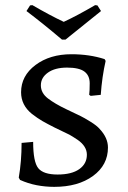

<svg xmlns="http://www.w3.org/2000/svg" viewBox="-20 -718 499 747"><path d="M191 9C253 9 303.3 -5.2 342 -33.5C380.7 -61.8 400 -98.7 400 -144C400 -169.3 389.3 -193.3 368 -216C360.7 -224.7 348.7 -234.2 332 -244.5C315.3 -254.8 302.5 -262.2 293.5 -266.5L237 -293.5C208.3 -307.2 184.8 -321 166.5 -335C148.2 -349 139 -366 139 -386C139 -406 148.2 -422.5 166.5 -435.5C184.8 -448.5 209.7 -455 241 -455C272.3 -455 294.8 -449.8 308.5 -439.5C322.2 -429.2 329 -414 329 -394C329 -374 328.3 -359 327 -349L333 -345L372 -349C375.3 -396.3 381.7 -440.3 391 -481L387 -488C347.7 -500.7 304.7 -507 258 -507C202 -507 155.3 -493 118 -465C80.7 -437 62 -401.7 62 -359C62 -325.7 76 -297.7 104 -275C118.7 -263.7 132.3 -254.3 145 -247C157.7 -239.7 173.7 -231.2 193 -221.5L250 -194C257.3 -190 268 -183.3 282 -174C306 -157.3 318 -138 318 -116C318 -92.7 308.2 -74 288.5 -60C268.8 -46 240.7 -39 204 -39C167.3 -39 142.3 -47.2 129 -63.5C115.7 -79.8 109 -114 109 -166L64 -162C64 -114 60.3 -69 53 -27L58 -18C78.7 -8.7 100.2 -1.8 122.5 2.5C144.8 6.8 167.7 9 191 9ZM359 -697 350 -698C303.3 -670.7 262.7 -649 228 -633C191.3 -650.3 150.7 -672 106 -698L97 -697L83 -675C126.3 -642.3 172.3 -605.3 221 -564H235L373 -675Z"/></svg>

Font: Alegreya SC
Style: Regular
Weight: 400
Designer: Juan Pablo del Peral
Foundry: Juan Pablo del Peral
Version: Version 1.003